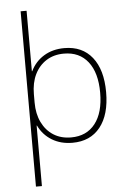

<svg xmlns="http://www.w3.org/2000/svg" viewBox="-64 -805 716 1091"><g transform="rotate(-5 294.0 -260.0)"><path d="M96 240V-760H130V-415H132Q158 -469 208 -499.5Q258 -530 325 -530Q427 -530 483.5 -459Q540 -388 540 -260Q540 -132 483.5 -61Q427 10 325 10Q258 10 208 -20.5Q158 -51 132 -105H130V240ZM320 -21Q408 -21 457 -83.5Q506 -146 506 -260Q506 -374 457 -436.5Q408 -499 320 -499Q262 -499 219.5 -472Q177 -445 153.5 -397Q130 -349 130 -284V-236Q130 -172 153.5 -123.5Q177 -75 219.5 -48Q262 -21 320 -21Z"/></g></svg>

Font: M PLUS 1 Thin ExtraLight
Style: Regular
Weight: 250
Version: Version 1.001